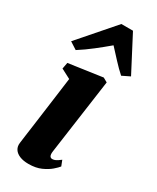

<svg xmlns="http://www.w3.org/2000/svg" viewBox="-214 -894 788 966"><g transform="rotate(30 180.0 -411.0)"><path d="M133 10.5Q103 10.5 81.8 1.8Q60.5 -7 50.5 -22.8Q40.5 -38.5 43.5 -60Q45.5 -79 49.8 -107.8Q54 -136.5 59 -174.5Q64 -212.5 70.2 -257.8Q76.5 -303 83.2 -354.5Q90 -406 97.5 -462L42 -491L49 -527.5L244.5 -555.5L269.5 -541.5L208.5 -106Q206 -88 210.2 -79.2Q214.5 -70.5 225 -70.5Q234.5 -70.5 244.5 -75.5Q254.5 -80.5 270.5 -93L283 -61Q275 -50.5 255.8 -33.8Q236.5 -17 206 -3.2Q175.5 10.5 133 10.5ZM53 -604.5 11 -631.5 186.5 -833H254L360.5 -629L315.5 -607Q288 -631.5 260.2 -661.8Q232.5 -692 206 -720.5Q170.5 -690.5 131.5 -660Q92.5 -629.5 53 -604.5Z"/></g></svg>

Font: Merriweather 48pt Black
Style: Italic
Weight: 900
Italic angle: -7.8°
Version: Version 2.101